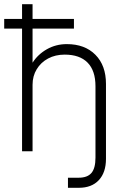

<svg xmlns="http://www.w3.org/2000/svg" viewBox="-20 -720 579 914"><path d="M434.5 -309.5Q434.5 -383.5 397 -421.8Q359.5 -460 288 -460Q243.5 -460 209 -441.5Q174.5 -423 154.8 -390.5Q135 -358 135 -316.5V0H85V-584H0V-630H85V-700H135V-630H332V-584H135V-421.5Q160.5 -461.5 203.5 -485.8Q246.5 -510 298 -510Q384 -510 434.2 -459.2Q484.5 -408.5 484.5 -320.5V36Q484.5 101 450.5 137.5Q416.5 174 355.5 174H303.5V126H354.5Q396 126 415.2 103.5Q434.5 81 434.5 30.5Z"/></svg>

Font: Overused Grotesk Light
Style: Regular
Weight: 300
Version: Version 0.004